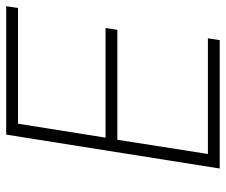

<svg xmlns="http://www.w3.org/2000/svg" viewBox="-76 -670 745 634"><g transform="rotate(-90 297.0 -352.5)"><path d="M58 0 170 -705H594L588 -666H206L160 -377H522L516 -338H153L106 -39H488L482 0Z"/></g></svg>

Font: Nunito Sans 12pt ExtraLight
Style: Italic
Weight: 200
Italic angle: -9°
Designer: Vernon Adams
Foundry: Vernon Adams
Version: Version 3.101;gftools[0.9.27]